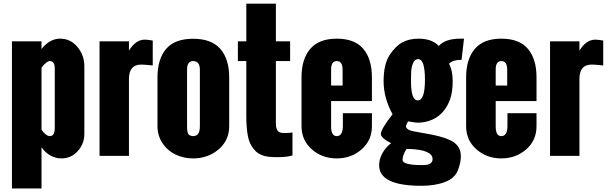

<svg xmlns="http://www.w3.org/2000/svg" viewBox="-20 -867 3382 1068"><path d="M257.3 -109.9Q284.7 -109.9 284.7 -155.8V-485.4Q284.7 -527.3 257.3 -527.3Q238.8 -527.3 210.9 -490.7V-145Q236.3 -109.9 257.3 -109.9ZM449.2 -498.5V-122.1Q449.2 -67.4 412.6 -26.6Q376 14.2 321.8 14.2Q289.1 14.2 259.8 -2.4Q230.5 -19 210.9 -47.9V181.2H46.4V-637.2H210.9V-594.2Q255.9 -651.9 314.5 -651.9Q373 -651.9 411.1 -605.5Q449.2 -559.1 449.2 -498.5Z M765.6 -507.8Q697.3 -507.8 697.3 -427.7V0H533.7V-637.2H697.3V-585.4Q734.9 -646.5 785.2 -646.5Q799.3 -646.5 829.6 -641.6V-502.9Q784.2 -507.8 765.6 -507.8Z M856 -165.5V-436.5Q856 -538.6 904.1 -595Q952.1 -651.4 1054.2 -651.4Q1156.2 -651.4 1205.6 -595Q1254.9 -538.6 1254.9 -436.5V-165.5Q1254.9 -85.9 1195.8 -35.9Q1136.7 14.2 1054.2 14.2Q1001 14.2 956.1 -7.6Q911.1 -29.3 883.5 -71Q856 -112.8 856 -165.5ZM1091.8 -163.6V-479Q1091.8 -527.3 1054.2 -527.3Q1020.5 -527.3 1020.5 -479V-163.6Q1020.5 -124.5 1031.5 -117.2Q1042.5 -109.9 1054.2 -109.9Q1091.8 -109.9 1091.8 -163.6Z M1350.1 -218.8V-527.3H1303.2V-637.2H1350.1V-846.7H1514.6V-637.2H1593.8V-527.3H1514.6V-179.2Q1514.6 -152.8 1524.4 -139.9Q1534.2 -127 1560.5 -127Q1586.9 -127 1606.9 -129.9V-2.4Q1574.7 7.3 1524.4 7.3Q1474.1 7.3 1450.9 0.5Q1427.7 -6.3 1411.9 -17.8Q1396 -29.3 1379.6 -54.4Q1363.3 -79.6 1356.7 -122.8Q1350.1 -166 1350.1 -218.8Z M1657.2 -165.5V-436.5Q1657.2 -538.1 1705.6 -595Q1753.9 -651.9 1853.5 -651.9Q1953.1 -651.9 2001 -595.2Q2048.8 -538.6 2048.8 -436.5V-304.7H1821.8V-163.6Q1821.8 -109.9 1853 -109.9Q1887.2 -109.9 1887.2 -167.5V-237.3H2048.8V-165.5Q2048.8 -85.9 1991.2 -35.9Q1933.6 14.2 1853 14.2Q1772.5 14.2 1714.8 -36.1Q1657.2 -86.4 1657.2 -165.5ZM1821.8 -391.1H1885.7V-479Q1885.7 -527.3 1853.5 -527.3Q1821.3 -527.3 1821.8 -479Z M2302.2 -184.6Q2293.5 -184.6 2249.5 -191.9Q2238.3 -169.9 2238.3 -165.5Q2238.3 -144.5 2282 -136.2Q2325.7 -127.9 2358.2 -122.6Q2390.6 -117.2 2423.3 -108.6Q2456.1 -100.1 2482.9 -87.9Q2509.8 -75.7 2526.6 -54Q2543.5 -32.2 2543.5 2.9Q2543.5 38.1 2526.6 81.3Q2509.8 124.5 2454.8 145.5Q2399.9 166.5 2323.7 166.5Q2088.9 166.5 2088.9 51.8Q2088.9 18.1 2107.4 -15.4Q2126 -48.8 2155.8 -70.3Q2098.6 -99.6 2098.6 -121.1Q2098.6 -148.9 2163.6 -231.4Q2113.8 -322.3 2113.8 -416Q2113.8 -509.8 2147.2 -560.8Q2180.7 -611.8 2219 -631.8Q2257.3 -651.9 2307.6 -651.9Q2382.8 -651.9 2420.9 -611.3Q2456.5 -651.9 2540.5 -651.9H2561L2547.4 -534.2Q2499 -534.2 2477.5 -512.7Q2498 -475.6 2498 -417Q2498 -358.4 2485.1 -319.3Q2472.2 -280.3 2448 -250Q2423.8 -219.7 2386 -202.1Q2348.1 -184.6 2302.2 -184.6ZM2303.7 -308.6Q2343.8 -308.6 2343.8 -423.3Q2343.8 -538.1 2306.2 -538.1Q2286.6 -538.1 2277.1 -514.6Q2267.6 -491.2 2266.8 -461.9Q2266.1 -432.6 2266.1 -415.5Q2266.1 -308.6 2303.7 -308.6ZM2386.2 18.1Q2386.2 -34.2 2252.9 -38.6H2241.2Q2219.2 -3.9 2219.2 22.5Q2219.2 51.3 2327.6 51.3H2330.6Q2386.2 51.8 2386.2 18.1Z M2572.8 -165.5V-436.5Q2572.8 -538.1 2621.1 -595Q2669.4 -651.9 2769 -651.9Q2868.7 -651.9 2916.5 -595.2Q2964.4 -538.6 2964.4 -436.5V-304.7H2737.3V-163.6Q2737.3 -109.9 2768.6 -109.9Q2802.7 -109.9 2802.7 -167.5V-237.3H2964.4V-165.5Q2964.4 -85.9 2906.7 -35.9Q2849.1 14.2 2768.6 14.2Q2688 14.2 2630.4 -36.1Q2572.8 -86.4 2572.8 -165.5ZM2737.3 -391.1H2801.3V-479Q2801.3 -527.3 2769 -527.3Q2736.8 -527.3 2737.3 -479Z M3271.5 -507.8Q3203.1 -507.8 3203.1 -427.7V0H3039.6V-637.2H3203.1V-585.4Q3240.7 -646.5 3291 -646.5Q3305.2 -646.5 3335.4 -641.6V-502.9Q3290 -507.8 3271.5 -507.8Z"/></svg>

Font: Oswald-Bold
Style: Bold
Weight: 700
Designer: vernon adams
Foundry: vernon adams
Version: Version 2.002; ttfautohint (v0.92.18-e454-dirty) -l 8 -r 50 